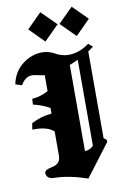

<svg xmlns="http://www.w3.org/2000/svg" viewBox="-143 -1138 769 1205"><g transform="rotate(-10 241.5 -535.5)"><path d="M109.9 -982.9 203.1 -1076.2 296.9 -982.9 203.1 -889.2ZM309.1 -982.9 402.8 -1076.2 496.1 -982.9 402.8 -889.2ZM318.8 4.9 314.5 2.9Q309.6 1.5 302.5 -1Q295.4 -3.4 285.2 -6.6Q274.9 -9.8 262.7 -13.2Q250.5 -16.6 236.6 -20Q222.7 -23.4 207 -26.4Q191.4 -29.3 175.5 -31.7Q159.7 -34.2 142.6 -35.6Q125.5 -37.1 109.4 -37.1Q95.2 -37.1 84.7 -41Q74.2 -44.9 69.3 -49.8Q64.5 -54.7 61.8 -61.3Q59.1 -67.9 58.8 -70.8Q58.6 -73.7 58.6 -75.7Q58.6 -87.4 69.3 -93.8Q80.1 -100.1 95.2 -103.3Q110.4 -106.4 125.5 -111.6Q140.6 -116.7 151.4 -131.1Q162.1 -145.5 162.1 -168.9V-323.2Q120.6 -362.3 25.9 -358.9L32.2 -398.9Q92.3 -431.2 162.1 -437.5V-473.1Q115.2 -500 57.1 -513.2L59.1 -549.8Q112.3 -553.2 162.1 -580.6V-682.1Q147.5 -683.6 120.8 -689.5Q94.2 -695.3 83.5 -695.3Q39.6 -695.3 11.2 -645Q3.9 -647 -9.5 -651.1Q-22.9 -655.3 -29.8 -657.2Q-14.6 -735.4 43.9 -780.8Q102.5 -826.2 169.9 -826.2Q193.8 -826.2 215.6 -819.3Q237.3 -812.5 251.2 -804Q265.1 -795.4 287.1 -788.6Q309.1 -781.7 333.5 -781.7Q400.4 -781.7 464.8 -829.1Q469.2 -825.2 478 -817.1Q486.8 -809.1 491.2 -805.2Q468.3 -788.6 457 -781.7V-229.5L475.1 -213.9V-201.2Q449.2 -166.5 397 -97.9Q344.7 -29.3 318.8 4.9ZM382.8 -193.8V-741.7Q357.4 -729.5 328.1 -718.3V-168.9Q360.4 -169.4 382.8 -193.8Z"/></g></svg>

Font: KJV1611
Style: Regular
Weight: 400
Version: Version 3.6.1